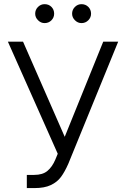

<svg xmlns="http://www.w3.org/2000/svg" viewBox="-20 -911 617 940"><path d="M111.3 -54.7H147.5Q188.5 -54.7 211.9 -74Q235.4 -93.3 251 -129.9L262.7 -158.2L18.6 -707H92.8L296.9 -241.2L485.4 -707H558.6L314.5 -109.4Q296.9 -69.3 278.3 -44.4Q259.8 -19.5 228.8 -4.9Q197.8 9.8 149.4 9.8H111.3ZM152.3 -843.8Q152.3 -863.3 166 -877Q179.7 -890.6 198.2 -890.6Q218.8 -890.6 231.9 -877.2Q245.1 -863.8 245.1 -843.8Q245.1 -825.2 231.7 -811.5Q218.3 -797.9 198.2 -797.9Q180.2 -797.9 166.3 -811.8Q152.3 -825.7 152.3 -843.8ZM333 -843.8Q333 -863.3 346.7 -877Q360.4 -890.6 378.9 -890.6Q398.9 -890.6 412.4 -877.2Q425.8 -863.8 425.8 -843.8Q425.8 -825.2 412.1 -811.5Q398.4 -797.9 378.9 -797.9Q360.8 -797.9 346.9 -811.8Q333 -825.7 333 -843.8Z"/></svg>

Font: Pretendard JP Light
Style: Regular
Weight: 300
Designer: Base glyphs from Inter by Rasmus Andersson; Hangeul glyphs from Noto Sans CJK(Source Han Sans) by Jang Soo-young and Kan
Foundry: Kil Hyung-jin
Version: Version 1.309